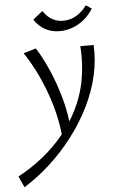

<svg xmlns="http://www.w3.org/2000/svg" viewBox="-113 -664 611 995"><g transform="rotate(-5 192.0 -167.0)"><path d="M-26.4 289 -53.1 230.9Q16.6 193.5 77 145.2Q137.4 96.9 184.8 38.7Q232.2 -19.5 264.8 -84.4Q297.5 -149.4 312.7 -219.1Q322.4 -265.4 325.6 -314.1Q328.9 -362.9 325.3 -414.2H394.6Q396.6 -375.5 393.4 -337.1Q390.1 -298.7 381.5 -259.1Q363.5 -178 324.9 -99.2Q286.3 -20.4 231.8 51.4Q177.4 123.2 111.6 183.6Q45.9 244.1 -26.4 289ZM192.3 56.1Q184.7 -33.8 160.1 -118.2Q135.5 -202.5 101.1 -275.5Q66.7 -348.4 29.5 -402.9L94.4 -422.5Q129.3 -368.1 159.7 -297.2Q190.2 -226.3 211.5 -148Q232.8 -69.6 238.3 8.4ZM225.6 -500.9Q184 -500.9 150.5 -519.2Q117.1 -537.5 94.6 -572.5L145.1 -612.4Q167.8 -579.7 193.5 -566.3Q219.2 -552.9 248 -552.9Q284.3 -552.9 315 -570.3Q345.8 -587.7 372.2 -622.6L401.4 -602.8Q370.6 -553.8 324 -527.4Q277.3 -500.9 225.6 -500.9Z"/></g></svg>

Font: Ysabeau
Style: Bold Italic
Weight: 700
Italic angle: -12°
Designer: Christian Thalmann (Catharsis Fonts)
Version: Version 2.002